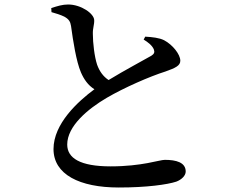

<svg xmlns="http://www.w3.org/2000/svg" viewBox="-20 -799 1040 854"><path d="M208 -763 209 -745C227 -740 250 -733 266 -725C286 -714 293 -703 296 -683C305 -617 319 -526 340 -477C353 -447 371 -420 400 -402C327 -348 218 -249 218 -136C218 -23 334 35 508 35C633 35 724 22 764 9C788 0 806 -18 806 -36C806 -77 763 -88 713 -88C689 -88 612 -59 472 -59C336 -59 279 -96 279 -156C279 -238 370 -314 455 -364C532 -409 646 -459 716 -481C761 -497 782 -507 782 -529C782 -557 748 -600 710 -620C688 -631 658 -634 626 -636L619 -623C637 -612 656 -598 664 -580C669 -567 666 -559 653 -551C624 -534 535 -487 463 -443C439 -459 423 -481 412 -511C400 -547 393 -609 393 -648C392 -673 400 -690 399 -709C399 -738 341 -779 283 -779C258 -779 235 -772 208 -763Z"/></svg>

Font: Noto Serif CJK JP SemiBold
Style: Regular
Weight: 600
Designer: Ryoko NISHIZUKA 西塚涼子 (kana & ideographs); Frank Grießhammer (Latin, Greek & Cyrillic); Wenlong ZHANG 张文龙 (bopomofo); San
Foundry: Adobe
Version: Version 2.001;hotconv 1.1.0;makeotfexe 2.6.0